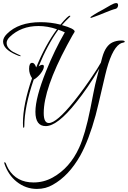

<svg xmlns="http://www.w3.org/2000/svg" viewBox="-35 -782 830 1247"><path d="M205 445Q132 445 73 398Q19 355 -6 282Q-7 280 -7 276Q-7 271 -4 271Q-2 271 3 279Q5 286 9.5 295Q14 304 20 316Q73 403 183 403Q249 403 307 371Q419 309 479 177Q498 136 516.5 72Q535 8 552 -77Q560 -115 570.5 -172Q581 -229 601 -304L610 -337Q573 -274 535 -218.5Q497 -163 459 -116Q338 37 262 37Q195 37 195 -56Q195 -147 264 -319Q292 -389 322.5 -452Q353 -515 386 -572Q376 -577 365.5 -581Q355 -585 344 -589Q309 -541 277 -481.5Q245 -422 216 -351Q229 -361 240 -361Q250 -361 250 -350Q250 -331 227 -302Q216 -289 205 -279.5Q194 -270 184 -265Q123 -88 123 38Q123 48 118 48Q114 48 114 17Q114 -103 173 -274Q154 -303 154 -335Q154 -374 174 -374Q190 -374 200 -344Q260 -491 335 -592Q274 -613 215 -613Q102 -613 28 -542Q8 -522 8 -503Q8 -478 32 -458Q46 -445 76 -432Q100 -422 100 -418Q100 -417 98 -417Q89 -417 68 -427Q-15 -463 -15 -513Q-15 -537 10 -562Q86 -638 229 -638Q295 -638 358 -622Q406 -680 418 -680Q422 -680 422 -677Q420 -673 418 -672Q402 -656 389 -643Q376 -630 367 -619Q450 -596 450 -577L449 -574L435 -551Q418 -522 401 -489Q249 -205 249 -48Q249 17 282 17Q332 17 445 -123Q480 -167 513.5 -213.5Q547 -260 579 -309Q587 -320 597 -336.5Q607 -353 620 -375L629 -409Q640 -449 657 -473Q674 -497 696 -507Q722 -519 753 -519Q775 -519 775 -512Q775 -507 768 -506Q752 -503 742 -496Q687 -459 648 -293Q620 -172 604.5 -107.5Q589 -43 586 -33Q542 128 486 229Q412 360 308 418Q262 445 205 445ZM557 -666Q552 -666 552 -669Q552 -672 577.5 -688Q603 -704 634 -720Q660 -735 683.5 -748.5Q707 -762 720 -762Q732 -762 732 -748Q732 -741 728 -734Q724 -727 717 -725Q710 -723 701 -720.5Q692 -718 685 -715Q670 -709 649.5 -701Q629 -693 610 -685Q590 -678 574.5 -672Q559 -666 557 -666Z"/></svg>

Font: Love Light
Style: Regular
Weight: 400
Designer: Robert E. Leuschke
Foundry: Robert E. Leuschke
Version: Version 1.010; ttfautohint (v1.8.3)